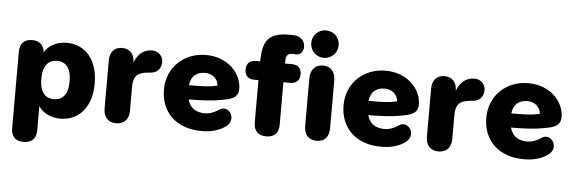

<svg xmlns="http://www.w3.org/2000/svg" viewBox="-55 -923 3880 1296"><g transform="rotate(5 1885.0 -275.0)"><path d="M138 189C193 189 223 159 223 102V-61C251 -17 307 11 370 11C498 11 582 -87 582 -246C582 -405 497 -503 370 -503C305 -503 247 -473 220 -425C216 -474 187 -501 136 -501C82 -501 53 -470 53 -414V102C53 159 82 189 138 189ZM316 -116C259 -116 220 -155 220 -246C220 -337 259 -376 316 -376C373 -376 412 -337 412 -246C412 -155 373 -116 316 -116Z M748 9C805 9 835 -27 835 -83V-243C835 -308 853 -343 932 -350L954 -352C1007 -357 1025 -399 1023 -434C1021 -469 993 -503 947 -502C885 -500 849 -461 830 -409C830 -466 799 -501 745 -501C695 -501 663 -467 663 -410V-83C663 -27 694 9 748 9Z M1331 11C1395 11 1445 -5 1483 -30C1568 -83 1496 -187 1435 -143C1405 -123 1373 -110 1340 -110C1280 -110 1239 -136 1223 -194C1318 -195 1384 -198 1445 -210C1499 -220 1557 -229 1557 -294C1557 -397 1465 -503 1314 -503C1165 -503 1051 -397 1051 -246C1051 -91 1159 13 1331 11ZM1217 -290C1223 -351 1260 -382 1319 -382C1368 -382 1405 -350 1409 -304C1354 -289 1284 -290 1217 -290Z M1766 9C1822 9 1850 -22 1850 -78V-365H1896C1938 -365 1961 -388 1961 -428C1961 -469 1938 -492 1896 -492H1850V-505C1850 -532 1851 -563 1901 -561L1919 -560C1984 -555 1995 -686 1888 -688H1864C1718 -689 1684 -631 1681 -492H1653C1611 -492 1588 -469 1588 -428C1588 -388 1611 -365 1653 -365H1681V-78C1681 -22 1711 9 1766 9Z M2107 9C2162 9 2191 -25 2191 -85V-404C2191 -465 2161 -501 2107 -501C2053 -501 2022 -465 2022 -404V-85C2022 -25 2053 9 2107 9ZM2107 -553C2158 -553 2200 -594 2200 -646C2200 -699 2158 -739 2107 -739C2055 -739 2014 -699 2014 -646C2014 -594 2055 -553 2107 -553Z M2548 11C2612 11 2662 -5 2700 -30C2785 -83 2713 -187 2652 -143C2622 -123 2590 -110 2557 -110C2497 -110 2456 -136 2440 -194C2535 -195 2601 -198 2662 -210C2716 -220 2774 -229 2774 -294C2774 -397 2682 -503 2531 -503C2382 -503 2268 -397 2268 -246C2268 -91 2376 13 2548 11ZM2434 -290C2440 -351 2477 -382 2536 -382C2585 -382 2622 -350 2626 -304C2571 -289 2501 -290 2434 -290Z M2932 9C2989 9 3019 -27 3019 -83V-243C3019 -308 3037 -343 3116 -350L3138 -352C3191 -357 3209 -399 3207 -434C3205 -469 3177 -503 3131 -502C3069 -500 3033 -461 3014 -409C3014 -466 2983 -501 2929 -501C2879 -501 2847 -467 2847 -410V-83C2847 -27 2878 9 2932 9Z M3515 11C3579 11 3629 -5 3667 -30C3752 -83 3680 -187 3619 -143C3589 -123 3557 -110 3524 -110C3464 -110 3423 -136 3407 -194C3502 -195 3568 -198 3629 -210C3683 -220 3741 -229 3741 -294C3741 -397 3649 -503 3498 -503C3349 -503 3235 -397 3235 -246C3235 -91 3343 13 3515 11ZM3401 -290C3407 -351 3444 -382 3503 -382C3552 -382 3589 -350 3593 -304C3538 -289 3468 -290 3401 -290Z"/></g></svg>

Font: SN Pro Heavy
Style: Regular
Weight: 800
Designer: Tobias Whetton
Foundry: Supernotes
Version: Version 1.001;Glyphs 3.2 (3249)